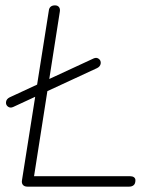

<svg xmlns="http://www.w3.org/2000/svg" viewBox="-20 -696 567 716"><path d="M62 -24 162 -656Q163 -666 169 -671Q175 -676 185 -676Q195 -676 200 -669.5Q205 -663 203 -652L107 -39H464Q474 -39 479.5 -35Q485 -31 485 -24Q485 -11 478.5 -5.5Q472 0 462 0H82Q71 0 65.5 -6.5Q60 -13 62 -24ZM16 -333 329 -478Q340 -483 348.5 -476.5Q357 -470 355.5 -459Q354 -448 342 -442L29 -297Q18 -292 9.5 -298.5Q1 -305 2.5 -316Q4 -327 16 -333Z"/></svg>

Font: SN Pro Thin
Style: Italic
Weight: 200
Italic angle: -9°
Designer: Tobias Whetton
Foundry: Supernotes
Version: Version 1.003;Glyphs 3.3 (3324)